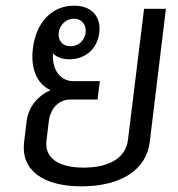

<svg xmlns="http://www.w3.org/2000/svg" viewBox="-20 -646 629 677"><path d="M267 11C406 11 496 -47 508 -145L565 -615H488L431 -151C423 -90 366 -55 275 -55C185 -55 136 -90 144 -151L152 -218C158 -266 189 -295 228 -295H324L332 -360H237C192 -360 162 -403 167 -458C180 -444 200 -437 224 -437C282 -437 323 -474 330 -530C337 -588 303 -626 241 -626C163 -626 107 -567 96 -475C88 -412 105 -353 158 -328C109 -306 80 -266 74 -219L65 -145C53 -47 130 11 267 11ZM187 -531C191 -559 213 -580 241 -580C268 -580 285 -559 282 -531C278 -502 256 -483 229 -483C201 -483 184 -502 187 -531Z"/></svg>

Font: TPK Tissa Web
Style: Italic
Weight: 400
Italic angle: -7°
Designer: Jacques Le Bailly, Suppakit Chalermlarp | Katatrad Co.,Ltd.
Foundry: Jacques Le Bailly, Cadson Demak Co.,Ltd.
Version: Version 5.000;Glyphs 3.1.2 (3151)